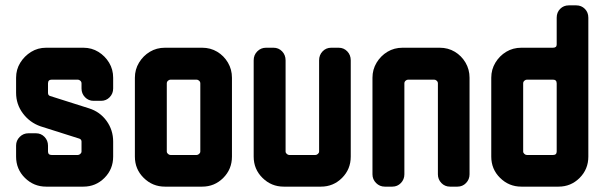

<svg xmlns="http://www.w3.org/2000/svg" viewBox="-20 -696 2255 716"><path d="M402 -112Q402 -65 369.5 -32.5Q337 0 291 0H152Q106 0 73 -32.5Q40 -65 40 -112V-153Q40 -172 53.5 -185.5Q67 -199 86 -199H114Q133 -199 146 -185.5Q159 -172 159 -153V-131Q159 -118 173 -118H270Q275 -118 279.5 -122Q284 -126 284 -131V-168Q284 -176 276 -179L131 -225Q91 -239 65.5 -273Q40 -307 40 -350V-406Q40 -437 55.5 -462Q71 -487 96 -502.5Q121 -518 152 -518H291Q322 -518 347 -502.5Q372 -487 387 -462Q402 -437 402 -406V-366Q402 -347 389 -333.5Q376 -320 357 -320H329Q310 -320 297 -333.5Q284 -347 284 -366V-385Q284 -391 279.5 -395Q275 -399 270 -399H173Q159 -399 159 -385V-350Q159 -340 167 -338L312 -292Q353 -279 377.5 -245Q402 -211 402 -168Z M845 -112Q845 -65 812.5 -32.5Q780 0 734 0H595Q549 0 516 -32.5Q483 -65 483 -112V-406Q483 -437 498.5 -462.5Q514 -488 539 -503Q564 -518 595 -518H734Q765 -518 790 -503Q815 -488 830 -462.5Q845 -437 845 -406ZM727 -131V-385Q727 -391 722.5 -395Q718 -399 713 -399H616Q611 -399 606.5 -395Q602 -391 602 -385V-131Q602 -126 606.5 -122Q611 -118 616 -118H713Q718 -118 722.5 -122Q727 -126 727 -131Z M1288 -112Q1288 -65 1255.5 -32.5Q1223 0 1177 0H1038Q992 0 959 -32.5Q926 -65 926 -112V-471Q926 -491 939.5 -504.5Q953 -518 972 -518H1000Q1019 -518 1032 -504.5Q1045 -491 1045 -471V-131Q1045 -126 1049.5 -122Q1054 -118 1059 -118H1156Q1161 -118 1165.5 -122Q1170 -126 1170 -131V-471Q1170 -491 1183 -504.5Q1196 -518 1215 -518H1243Q1262 -518 1275 -504.5Q1288 -491 1288 -471Z M1731 -46Q1731 -27 1718 -13.5Q1705 0 1686 0H1658Q1639 0 1626 -13.5Q1613 -27 1613 -46V-385Q1613 -391 1608.5 -395Q1604 -399 1599 -399H1502Q1497 -399 1492.5 -395Q1488 -391 1488 -385V-46Q1488 -27 1475 -13.5Q1462 0 1443 0H1415Q1396 0 1382.5 -13.5Q1369 -27 1369 -46V-406Q1369 -437 1384.5 -462.5Q1400 -488 1425 -503Q1450 -518 1481 -518H1620Q1651 -518 1676 -503Q1701 -488 1716 -462.5Q1731 -437 1731 -406Z M2174 -112Q2174 -65 2141.5 -32.5Q2109 0 2063 0H1924Q1878 0 1845 -32.5Q1812 -65 1812 -112V-406Q1812 -437 1827.5 -462.5Q1843 -488 1868 -503Q1893 -518 1924 -518H2042Q2056 -518 2056 -530V-630Q2056 -650 2069 -663Q2082 -676 2101 -676H2129Q2148 -676 2161 -663Q2174 -650 2174 -630ZM2056 -131V-385Q2056 -399 2042 -399H1945Q1940 -399 1935.5 -395Q1931 -391 1931 -385V-131Q1931 -126 1935.5 -122Q1940 -118 1945 -118H2042Q2056 -118 2056 -131Z"/></svg>

Font: Monomaniac One
Style: Regular
Weight: 400
Version: Version 1.000; ttfautohint (v1.8.3)